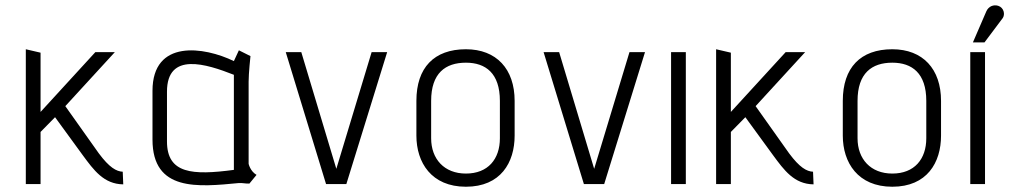

<svg xmlns="http://www.w3.org/2000/svg" viewBox="-20 -699 3865 729"><path d="M446 -47C422 -48 395 -63 355 -117L228 -296L416 -501H342L134 -274V-499L78 -512V0H134V-198L189 -254L294 -110C336 -53 374 0 448 1Z M954 -35C930 -49 924 -77 924 -77V-389C924 -421 931 -486 931 -486L887 -508L868 -467C755 -522 559 -551 559 -354V-169C559 29 732 11 887 -4C900 -5 915 -1 927 -2ZM868 -54C711 -33 614 -39 614 -162V-351C614 -504 764 -456 868 -415Z M1295 0 1450 -501H1391L1257 -58L1124 -501H1065L1218 0Z M1934 -316C1934 -437 1865 -512 1749 -512C1628 -512 1561 -442 1561 -316V-184C1561 -82 1618 10 1749 10C1881 10 1934 -82 1934 -184ZM1878 -174C1878 -95 1833 -40 1749 -40C1667 -40 1617 -95 1617 -174V-316C1617 -421 1671 -461 1749 -461C1824 -461 1878 -421 1878 -316Z M2274 0 2429 -501H2370L2236 -58L2103 -501H2044L2197 0Z M2584 0V-501H2528V0Z M3067 -47C3043 -48 3016 -63 2976 -117L2849 -296L3037 -501H2963L2755 -274V-499L2699 -512V0H2755V-198L2810 -254L2915 -110C2957 -53 2995 0 3069 1Z M3553 -316C3553 -437 3484 -512 3368 -512C3247 -512 3180 -442 3180 -316V-184C3180 -82 3237 10 3368 10C3500 10 3553 -82 3553 -184ZM3497 -174C3497 -95 3452 -40 3368 -40C3286 -40 3236 -95 3236 -174V-316C3236 -421 3290 -461 3368 -461C3443 -461 3497 -421 3497 -316Z M3718 -538 3787 -630C3797 -644 3792 -670 3770 -677C3753 -682 3734 -676 3725 -656L3674 -538ZM3720 0V-501H3664V0Z"/></svg>

Font: Advent Pro
Style: Regular
Weight: 400
Designer: Andreas Kalpakidis
Foundry: Andreas Kalpakidis
Version: Version 2.002 2008